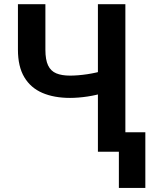

<svg xmlns="http://www.w3.org/2000/svg" viewBox="-20 -731 756 925"><path d="M66.4 -710.9H198.7V-491.7Q198.7 -442.9 211.7 -415.8Q224.6 -388.7 251 -377.7Q277.3 -366.7 317.4 -366.7Q335 -366.7 356.4 -368.4Q377.9 -370.1 400.6 -373.5Q423.3 -377 443.8 -381.6Q464.4 -386.2 479.5 -391.6V-284.7Q464.8 -278.8 444.6 -274.2Q424.3 -269.5 402.1 -266.1Q379.9 -262.7 357.9 -261Q335.9 -259.3 317.4 -259.3Q240.7 -259.3 184.3 -283.4Q127.9 -307.6 97.2 -358.9Q66.4 -410.2 66.4 -491.7ZM451.7 -710.9H584V0H451.7ZM680.2 -93.8V174.3H552.7V-93.8Z"/></svg>

Font: Roboto SemiCondensed SemiBold
Style: Regular
Weight: 600
Width: 4
Designer: Christian Robertson
Foundry: Google
Version: Version 3.009; 2024